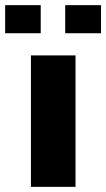

<svg xmlns="http://www.w3.org/2000/svg" viewBox="-47 -725 412 745"><path d="M73 0V-510H246V0ZM-27 -596V-705H111V-596ZM206 -596V-705H345V-596Z"/></svg>

Font: Saira Expanded
Style: Bold
Weight: 700
Width: 7
Designer: Hector Gatti with collaboration of the Omnibus-Type team
Foundry: Omnibus-Type
Version: Version 1.100; ttfautohint (v1.8.3)